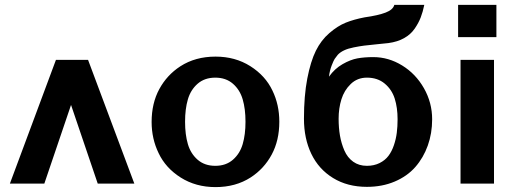

<svg xmlns="http://www.w3.org/2000/svg" viewBox="-20 -742 2080 776"><path d="M20 0 206.1 -500H335.9L522.9 0H375L267.1 -317.9L159.2 0Z M1108.9 -250Q1108.9 -174.3 1078.1 -117.2Q1047.4 -60.1 993.2 -24.9Q932.6 14.2 851.1 14.2Q771.5 14.2 710.4 -24.4Q649.4 -63 621.1 -123Q592.8 -181.2 592.8 -249Q592.8 -324.7 623.8 -381.8Q654.8 -439 709 -474.1Q769.5 -513.2 851.1 -513.2Q930.7 -513.2 991.7 -474.6Q1052.7 -436 1081.1 -376Q1108.9 -318.8 1108.9 -250ZM778.8 -96.4Q807.1 -71.8 850.1 -71.8Q893.1 -71.8 921.4 -96.4Q949.7 -121.1 960.9 -159.7Q972.2 -198.2 972.2 -250Q972.2 -301.8 960.9 -340.3Q949.7 -378.9 921.4 -403.6Q893.1 -428.2 850.1 -428.2Q807.1 -428.2 778.8 -403.6Q750.5 -378.9 739.3 -340.3Q728 -301.8 728 -250Q728 -198.2 739.3 -159.7Q750.5 -121.1 778.8 -96.4Z M1462.9 13.2Q1384.3 13.2 1326.2 -22.5Q1268.1 -58.1 1238.3 -120.1Q1208.5 -182.1 1208.5 -262.2Q1208.5 -354.5 1221.9 -424.3Q1235.4 -494.1 1256.6 -536.9Q1277.8 -579.6 1311.3 -608.4Q1344.7 -637.2 1377.4 -650.4Q1410.2 -663.6 1453.6 -671.9Q1508.8 -679.7 1538.6 -691.2Q1568.4 -702.6 1573.7 -722.2H1694.8Q1689 -693.8 1680.4 -671.6Q1671.9 -649.4 1656 -626.2Q1640.1 -603 1613.3 -587.9Q1586.4 -572.8 1549.8 -567.9Q1533.7 -565.9 1502 -563Q1470.2 -560.1 1451.7 -557.6Q1433.1 -555.2 1409.7 -550.5Q1386.2 -545.9 1370.4 -538.3Q1354.5 -530.8 1344.7 -520Q1336.4 -509.3 1332.5 -503.7Q1328.6 -498 1320.6 -477.5Q1312.5 -457 1309.6 -432.1Q1332.5 -464.4 1364.5 -482.7Q1396.5 -501 1424.6 -506.1Q1452.6 -511.2 1488.8 -511.2Q1550.3 -511.2 1605.2 -477.5Q1660.2 -443.8 1693.4 -385.5Q1726.6 -327.1 1726.6 -259.8Q1726.6 -203.1 1709 -153.8Q1691.4 -104.5 1658.7 -67.1Q1626 -29.8 1575.4 -8.3Q1524.9 13.2 1462.9 13.2ZM1348.6 -262.2Q1348.6 -225.6 1354 -194.1Q1359.4 -162.6 1371.8 -133.8Q1384.3 -105 1407.5 -88.4Q1430.7 -71.8 1462.9 -71.8Q1491.7 -71.8 1514.2 -83Q1536.6 -94.2 1550 -112.1Q1563.5 -129.9 1572 -155Q1580.6 -180.2 1583.7 -205.6Q1586.9 -231 1586.9 -259.8Q1586.9 -307.1 1575.2 -343.8Q1563.5 -380.4 1534.7 -404.3Q1505.9 -428.2 1462.9 -428.2Q1424.3 -428.2 1397.7 -402.6Q1371.1 -377 1359.9 -340.6Q1348.6 -304.2 1348.6 -262.2Z M1986.3 -591.8H1831.5V-722.2H1986.3ZM1976.6 0H1841.3V-500H1976.6Z"/></svg>

Font: Perun
Style: Bold
Weight: 700
Foundry: Copyright (c) Stefan Peev, Context Ltd, 2016
Version: Version 1.0000